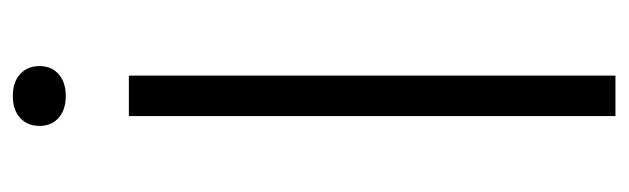

<svg xmlns="http://www.w3.org/2000/svg" viewBox="-352 -604 956 292"><g transform="rotate(-90 126.0 -458.0)"><path d="M95.5 0V-740H157V0ZM80.5 -876Q80.5 -894.5 92.8 -905.5Q105 -916.5 126 -916.5Q147 -916.5 159.2 -905.5Q171.5 -894.5 171.5 -876Q171.5 -857.5 159.2 -846.8Q147 -836 126 -836Q105 -836 92.8 -846.8Q80.5 -857.5 80.5 -876Z"/></g></svg>

Font: Encode Sans Semi Expanded Light
Style: Regular
Weight: 300
Width: 6
Designer: Multiple Designers
Foundry: Impallari Type
Version: Version 2.000